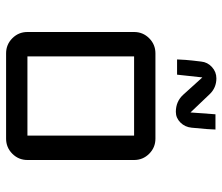

<svg xmlns="http://www.w3.org/2000/svg" viewBox="-70 -660 730 630"><g transform="rotate(90 295.0 -345.0)"><path d="M505 -70Q505 -41 484.5 -20.5Q464 0 435 0H155Q126 0 105.5 -20.5Q85 -41 85 -70V-420Q85 -449 105.5 -469.5Q126 -490 155 -490H435Q464 -490 484.5 -469.5Q505 -449 505 -420ZM425 -70V-420H165V-70ZM405 -687Q405 -670 399 -609Q397 -587 382 -572Q367 -557 347 -557Q313 -557 291 -581L234 -644L225 -561H175Q175 -569 176.5 -588.5Q178 -608 182 -640Q184 -661 200 -675.5Q216 -690 237 -690Q268 -690 289 -668L349 -605L355 -687Z"/></g></svg>

Font: Iceland
Style: Regular
Weight: 400
Designer: Cyreal (www.cyreal.org)
Foundry: Cyreal (www.cyreal.org)
Version: Version 1.001